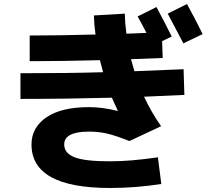

<svg xmlns="http://www.w3.org/2000/svg" viewBox="-20 -870 1040 957"><path d="M990 -700 894 -654Q840 -758 816 -802L912 -850Q958 -766 990 -700ZM448 -793 602 -802Q603 -755 610 -702Q626 -702 660 -704Q694 -706 710 -706Q688 -749 666 -788L760 -835Q801 -758 836 -688L788 -665L791 -581Q739 -579 633 -575Q638 -555 650 -515Q814 -521 895 -525L899 -397Q707 -388 698 -388Q735 -309 783 -241L625 -167Q557 -194 514.5 -204Q472 -214 424 -214Q300 -214 300 -150Q300 -107 350.5 -86.5Q401 -66 529 -66Q633 -66 767 -86L784 47Q656 67 529 67Q137 67 137 -150Q137 -234 211 -285Q285 -336 424 -336Q492 -336 566 -317L567 -319Q547 -361 538 -383Q308 -377 82 -377V-505Q322 -505 494 -510Q488 -530 478 -570Q281 -565 128 -565V-693Q273 -693 456 -698Q449 -749 448 -793Z"/></svg>

Font: M PLUS 1p ExtraBold
Style: Regular
Weight: 800
Version: Version 1.062